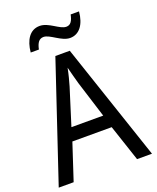

<svg xmlns="http://www.w3.org/2000/svg" viewBox="-164 -1006 898 1101"><g transform="rotate(-20 285.0 -455.0)"><path d="M114 -783H164C172 -822 186 -842 213 -842C252 -842 303 -784 356 -784C412 -784 448 -832 455 -910H404C396 -873 384 -852 357 -852C317 -852 269 -909 214 -909C153 -909 121 -856 114 -783ZM478 0H569L328 -716H240L0 0H91L164 -222H404ZM311 -524 381 -301H187L257 -524C265 -551 276 -592 283 -629C289 -602 305 -547 311 -524Z"/></g></svg>

Font: Noto Sans Devanagari UI SemiCondensed
Style: Regular
Weight: 400
Width: 4
Designer: Jelle Bosma - Monotype Design Team
Foundry: Monotype Imaging Inc.
Version: Version 2.004